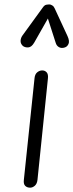

<svg xmlns="http://www.w3.org/2000/svg" viewBox="-20 -866 338 886"><path d="M119 0Q105 0 96.5 -8.2Q88 -16.5 90 -35L139.5 -506.5Q141.5 -524 152 -532.5Q162.5 -541 175 -541Q187.5 -541 195.5 -532Q203.5 -523 201 -502.5L153 -36.5Q151 -18 140.8 -9Q130.5 0 119 0ZM279 -647Q264 -642 252.5 -648.2Q241 -654.5 237 -668.5L201 -780.5L138 -669.5Q125.5 -648 110.2 -647.2Q95 -646.5 85.5 -654Q74.5 -664.5 75 -677.5Q75.5 -690.5 83.5 -702L176.5 -830Q185 -842.5 193.2 -844Q201.5 -845.5 209 -845.5Q213.5 -845.5 221 -841Q228.5 -836.5 232 -828L291.5 -699.5Q302 -676.5 296.2 -663.5Q290.5 -650.5 279 -647Z"/></svg>

Font: Edu NSW ACT Cursive
Style: Regular
Weight: 400
Designer: Tina and Corey Anderson, Eben Sorkin, Mirko Velimirovic
Foundry: Sorkin Type Co.
Version: Version 2.000